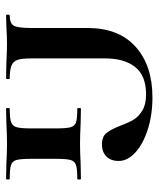

<svg xmlns="http://www.w3.org/2000/svg" viewBox="35 -543 521 631"><g transform="rotate(-90 295.5 -227.5)"><path d="M254 -234Q256 -234 256 -228Q256 -222 254 -222L206 -223Q166 -225 138 -225Q113 -225 73 -223L23 -222Q21 -222 21 -228Q21 -234 23 -234Q55 -234 68 -238Q81 -242 85 -255.5Q89 -269 89 -303V-387Q89 -421 85 -434.5Q81 -448 68 -452Q55 -456 23 -456Q21 -456 21 -462Q21 -468 23 -468L73 -467Q113 -465 138 -465Q165 -465 207 -467L254 -468Q256 -468 256 -462Q256 -456 254 -456Q222 -456 209.5 -451.5Q197 -447 193 -433.5Q189 -420 189 -385V-303Q189 -269 193 -255.5Q197 -242 209.5 -238Q222 -234 254 -234ZM560 -456Q534 -456 526.5 -442.5Q519 -429 519 -385V-200Q519 -98 457.5 -42.5Q396 13 291 13Q233 13 185 -2.5Q137 -18 109.5 -43.5Q82 -69 82 -98Q82 -124 97 -138.5Q112 -153 136 -153Q162 -153 174 -138Q186 -123 198 -92Q208 -65 218 -48.5Q228 -32 248 -20Q268 -8 301 -8Q362 -8 390.5 -43.5Q419 -79 419 -142V-387Q419 -417 414 -431Q409 -445 395 -450.5Q381 -456 353 -456Q351 -456 351 -462Q351 -468 353 -468L405 -467Q445 -465 468 -465Q489 -465 523 -467L560 -468Q563 -468 563 -462Q563 -456 560 -456Z"/></g></svg>

Font: Cormorant Unicase
Style: Bold
Weight: 700
Designer: Christian Thalmann (Catharsis Fonts)
Foundry: Catharsis Fonts
Version: Version 4.000